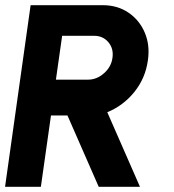

<svg xmlns="http://www.w3.org/2000/svg" viewBox="-30 -720 672 740"><path d="M-10.5 0 88 -700H366Q423 -700 465.2 -671.2Q507.5 -642.5 528 -594.2Q548.5 -546 540 -487.5Q530.5 -418.5 487.8 -365.5Q445 -312.5 383.5 -287.5L509.5 0H350.5L230 -275H166.5L127.5 0ZM185.5 -413H309.5Q343 -413 371 -437.8Q399 -462.5 403.5 -497.5Q408.5 -532.5 387.8 -557.2Q367 -582 333 -582H209.5Z"/></svg>

Font: Urbanist ExtraBold
Style: Italic
Weight: 800
Italic angle: -8°
Designer: Corey Hu
Foundry: Corey Hu
Version: Version 1.321; ttfautohint (v1.8.4.7-5d5b)